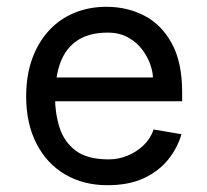

<svg xmlns="http://www.w3.org/2000/svg" viewBox="-20 -532 609 565"><path d="M296 13Q226 13 172 -18.5Q118 -50 87.5 -109Q57 -168 57 -248Q57 -310 74.5 -358.5Q92 -407 123.5 -441.5Q155 -476 198.5 -494Q242 -512 293 -512Q355 -512 405.5 -485.5Q456 -459 486 -403.5Q516 -348 516 -261V-234H137V-304H430Q430 -319 422.5 -341.5Q415 -364 399 -385.5Q383 -407 357.5 -421.5Q332 -436 297 -436Q243 -436 208.5 -413.5Q174 -391 158 -348.5Q142 -306 142 -245Q142 -198 155.5 -156Q169 -114 203 -88.5Q237 -63 300 -63Q329 -63 355.5 -74Q382 -85 402.5 -104.5Q423 -124 432 -151L514 -137Q502 -96 474.5 -62Q447 -28 403 -7.5Q359 13 296 13Z"/></svg>

Font: Inclusive Sans
Style: Regular
Weight: 400
Designer: Olivia King
Foundry: Olivia King
Version: Version 2.004